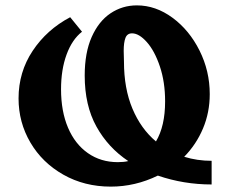

<svg xmlns="http://www.w3.org/2000/svg" viewBox="-20 -686 848 714"><path d="M767 0Q663 0 567 -33Q483 8 392 8Q294 8 215.5 -36.5Q137 -81 93 -156Q49 -231 49 -320Q49 -418 101.5 -497Q154 -576 241 -622L285 -568Q248 -539 227.5 -483Q207 -427 207 -354Q207 -272 233 -211Q259 -150 307 -116.5Q355 -83 418 -83Q441 -83 457 -87Q382 -137 338.5 -215.5Q295 -294 295 -405Q295 -490 321 -548.5Q347 -607 391 -636.5Q435 -666 489 -666Q559 -666 621.5 -620Q684 -574 722 -498Q760 -422 760 -336Q760 -268 735 -208.5Q710 -149 665 -103Q713 -88 767 -88ZM440 -497 441 -457Q441 -357 472.5 -282Q504 -207 560 -160Q594 -217 594 -309Q594 -381 574.5 -439Q555 -497 526 -529.5Q497 -562 471 -562Q453 -562 446.5 -545Q440 -528 440 -497Z"/></svg>

Font: Ysabeau Ultrabold
Style: Regular
Weight: 800
Designer: Christian Thalmann (Catharsis Fonts)
Version: Version 0.003